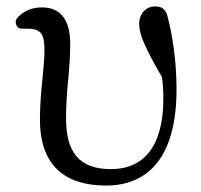

<svg xmlns="http://www.w3.org/2000/svg" viewBox="-20 -555 624 596"><path d="M309 21C442 21 528 -70 528 -278C528 -363 516 -445 499 -508C496 -517 493 -523 485 -529C478 -534 470 -535 460 -535C435 -535 412 -514 412 -481C412 -448 430 -407 483 -315C486 -292 487 -270 487 -248C487 -97 423 -30 325 -30C225 -30 185 -83 185 -188C185 -233 188 -271 192 -310C195 -345 198 -381 198 -419C198 -489 171 -532 111 -532C79 -532 56 -522 36 -502C28 -494 27 -486 31 -477C35 -468 42 -465 54 -466C57 -466 60 -466 63 -466C107 -466 118 -451 118 -398C118 -374 115 -345 112 -312C108 -274 104 -230 104 -184C104 -38 185 21 309 21Z"/></svg>

Font: 寒蝉锦书宋 Text
Style: Regular
Weight: 400
Designer: 寒蝉锦书宋{Warren} 思源宋体{Ryoko NISHIZUKA 西塚涼子 (kana & ideographs); Frank Grießhammer (Latin, Greek & Cyrillic); Wenlong ZHANG 
Foundry: Adobe & ChillType
Version: Version 2.000;Glyphs 3.1.1 (3135)